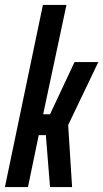

<svg xmlns="http://www.w3.org/2000/svg" viewBox="-32 -763 421 783"><path d="M-12 0 143 -743H239L144 -297H172L272 -510H369L246 -253L262 0H172L155 -212H126L82 0Z"/></svg>

Font: Saira UltraCondensed
Style: Bold Italic
Weight: 700
Width: 1
Italic angle: -12°
Designer: Hector Gatti with collaboration of the Omnibus-Type team
Foundry: Omnibus-Type
Version: Version 1.101